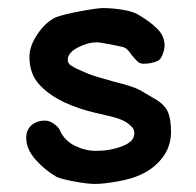

<svg xmlns="http://www.w3.org/2000/svg" viewBox="-20 -452 485 476"><path d="M404 -125Q404 -89 383 -61.5Q362 -34 329 -19Q305 -8 270.5 -2Q236 4 216 4Q196 4 164.5 -2Q133 -8 121 -13Q90 -31 67.5 -57Q45 -83 45 -110Q45 -130 58 -141.5Q71 -153 92 -153Q102 -153 113 -145.5Q124 -138 128 -130Q139 -104 165 -91Q191 -78 218 -78Q253 -78 283 -89.5Q313 -101 313 -121Q313 -130 308.5 -135.5Q304 -141 296 -147Q282 -157 254 -163.5Q226 -170 218 -172Q177 -181 138 -199Q99 -218 76 -244Q53 -270 53 -311Q53 -338 73 -367.5Q93 -397 118 -409Q136 -416 178.5 -424Q221 -432 236 -432Q259 -432 286 -427.5Q313 -423 327 -413Q354 -397 371 -379.5Q388 -362 388 -340Q388 -329 383 -316.5Q378 -304 371 -301Q356 -294 336 -294Q327 -294 321.5 -299Q316 -304 307 -315Q296 -332 286 -335Q274 -338 251 -342.5Q228 -347 220 -347Q197 -347 172.5 -334Q148 -321 148 -304Q148 -295 155.5 -290Q163 -285 171.5 -281Q180 -277 183 -276Q204 -266 229.5 -259Q255 -252 261 -250Q315 -237 333 -225Q341 -220 364.5 -206.5Q388 -193 396 -175Q404 -157 404 -125Z"/></svg>

Font: Itim
Style: Regular
Weight: 400
Designer: Suppakit Chalermlarp
Version: Version 1.002g